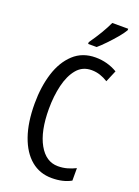

<svg xmlns="http://www.w3.org/2000/svg" viewBox="-175 -1016 796 1099"><g transform="rotate(20 223.0 -466.5)"><path d="M292 -649Q237 -649 203 -608.5Q169 -568 153 -501.5Q137 -435 137 -357Q137 -221 180.5 -143.5Q224 -66 297 -66Q327 -66 353.5 -73.5Q380 -81 404 -93V-17Q356 10 287 10Q214 10 161 -34Q108 -78 79 -160.5Q50 -243 50 -358Q50 -460 76 -543Q102 -626 155.5 -675.5Q209 -725 289 -725Q361 -725 422 -689L392 -618Q370 -632 345 -640.5Q320 -649 292 -649ZM407 -934Q395 -913 371 -884.5Q347 -856 320.5 -828.5Q294 -801 273 -783H221V-794Q279 -876 310 -943H407Z"/></g></svg>

Font: Noto Sans Lao ExtraCondensed
Style: Regular
Weight: 400
Width: 2
Designer: Monotype Design Team
Foundry: Monotype Imaging Inc.
Version: Version 2.004; ttfautohint (v1.8.4.7-5d5b)